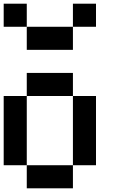

<svg xmlns="http://www.w3.org/2000/svg" viewBox="-20 -1020 665 1040"><path d="M0 -125V-500H125V-125ZM0 -875V-1000H125V-875ZM125 -125H375V0H125ZM125 -500V-625H375V-500ZM125 -875H375V-750H125ZM375 -125V-500H500V-125ZM375 -875V-1000H500V-875Z"/></svg>

Font: Galmuri7 Regular
Style: Regular
Weight: 400
Designer: Lee Minseo (quiple)
Version: Version 2.399;hotconv 1.1.1;makeotfexe 2.6.0 DEVELOPMENT